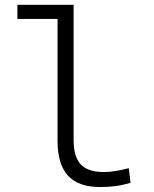

<svg xmlns="http://www.w3.org/2000/svg" viewBox="-20 -752 626 782"><path d="M388.2 9.8Q299.3 9.8 256.8 -36.6Q214.4 -83 214.4 -179.2V-674.8H50.8V-732.4H279.8V-180.7Q279.8 -114.7 308.3 -83Q336.9 -51.3 404.3 -51.3Q444.3 -51.3 504.4 -66.9L511.7 -7.3Q480 2 450.7 5.9Q421.4 9.8 388.2 9.8Z"/></svg>

Font: Caskaydia Cove Light
Style: Regular
Weight: 300
Monospace: yes
Designer: Aaron Bell
Foundry: Saja Typeworks
Version: Version 4.300; ttfautohint (v1.8.3)